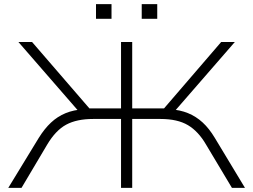

<svg xmlns="http://www.w3.org/2000/svg" viewBox="-20 -908 1225 928"><path d="M20 0 167 -241Q195 -286 226.5 -315.5Q258 -345 297 -361Q336 -377 385 -380L368 -361L69 -705H135L426 -368L400 -384H565V-705H619V-384H785L759 -368L1049 -705H1115L816 -361L801 -380Q850 -377 889 -361Q928 -345 959.5 -316Q991 -287 1018 -242L1164 0H1101L976 -209Q939 -273 888.5 -303Q838 -333 756 -333H619V0H565V-333H430Q351 -333 300 -305.5Q249 -278 208 -209L84 0ZM665 -817V-888H740V-817ZM444 -817V-888H519V-817Z"/></svg>

Font: Nunito Sans 7pt Expanded ExtraLight
Style: Regular
Weight: 250
Width: 7
Designer: Vernon Adams
Foundry: Vernon Adams
Version: Version 3.101;gftools[0.9.27]